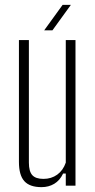

<svg xmlns="http://www.w3.org/2000/svg" viewBox="-20 -765 393 791"><path d="M151 6Q102.5 6 80.2 -18.8Q58 -43.5 58 -98V-600H99V-95Q99 -59 113 -43.5Q127 -28 159 -28Q191.5 -28 215.8 -45.5Q240 -63 251 -95V-600H291V0H251V-50H240Q226.5 -21.5 203.5 -7.8Q180.5 6 151 6ZM162 -640 238 -745H272L196 -640Z"/></svg>

Font: Big Shoulders Text Thin Thin
Style: Regular
Weight: 250
Version: Version 2.002